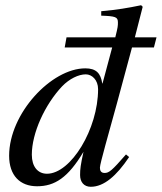

<svg xmlns="http://www.w3.org/2000/svg" viewBox="-20 -703 620 736"><path d="M580 -560H497L527 -677L521 -683C468 -672 432 -666 368 -660V-643C423 -641 432 -638 432 -617C432 -604 432 -600 422 -560H235L228 -521H410L373 -383H372C366 -422 349 -441 307 -441C177 -441 15 -268 15 -106C15 -30 57 11 122 11C190 11 241 -22 300 -121C289 -71 287 -55 287 -32C287 -5 302 13 328 13C378 13 426 -28 475 -101L463 -111C409 -49 398 -40 381 -40C368 -40 363 -48 363 -60C363 -76 397 -192 428 -306L486 -521H570ZM356 -361C356 -209 252 -37 160 -37C125 -37 102 -64 102 -110C102 -193 152 -302 218 -372C246 -401 281 -418 309 -418C332 -418 356 -397 356 -361Z"/></svg>

Font: STIXGeneral
Style: Italic
Weight: 400
Italic angle: -16.33°
Designer: MicroPress Inc., with final additions and corrections provided by Coen Hoffman, Elsevier (retired)
Version: Version 1.1.0